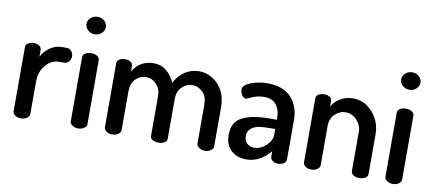

<svg xmlns="http://www.w3.org/2000/svg" viewBox="-65 -943 2688 1191"><g transform="rotate(10 1278.5 -347.5)"><path d="M55 -35V-440Q55 -455 69.5 -464.5Q84 -474 106 -474Q126 -474 140 -464.5Q154 -455 154 -440V-396Q171 -431 205.5 -455.5Q240 -480 281 -480H313Q329 -480 341 -466.5Q353 -453 353 -434Q353 -415 341 -401Q329 -387 313 -387H281Q233 -387 196.5 -346Q160 -305 160 -240V-35Q160 -22 144 -11Q128 0 106 0Q84 0 69.5 -11Q55 -22 55 -35Z M406 -648Q406 -671 424 -687Q442 -703 467 -703Q492 -703 510 -687Q528 -671 528 -648Q528 -626 510 -609.5Q492 -593 467 -593Q442 -593 424 -609.5Q406 -626 406 -648ZM415 -35V-440Q415 -455 429.5 -464.5Q444 -474 467 -474Q490 -474 505 -464.5Q520 -455 520 -440V-35Q520 -22 504.5 -11Q489 0 467 0Q445 0 430 -11Q415 -22 415 -35Z M630 -35V-440Q630 -455 644.5 -464.5Q659 -474 682 -474Q701 -474 715 -464.5Q729 -455 729 -440V-404Q772 -480 862 -480Q906 -480 940.5 -452.5Q975 -425 993 -380Q1018 -429 1058.5 -454.5Q1099 -480 1144 -480Q1215 -480 1266.5 -426.5Q1318 -373 1318 -283V-35Q1318 -22 1302 -11Q1286 0 1265 0Q1245 0 1229 -11Q1213 -22 1213 -35V-283Q1213 -332 1185 -360Q1157 -388 1120 -388Q1083 -388 1054.5 -360Q1026 -332 1026 -285V-34Q1026 -17 1010.5 -8.5Q995 0 973 0Q953 0 937 -8.5Q921 -17 921 -34V-284Q921 -329 893.5 -358Q866 -387 828 -387Q790 -387 762.5 -359Q735 -331 735 -283V-35Q735 -22 719 -11Q703 0 682 0Q660 0 645 -11Q630 -22 630 -35Z M1394 -124Q1394 -204 1454 -235.5Q1514 -267 1628 -267H1672V-285Q1672 -329 1647.5 -361Q1623 -393 1573 -393Q1530 -393 1497.5 -378Q1465 -363 1462 -363Q1445 -363 1434.5 -379.5Q1424 -396 1424 -416Q1424 -442 1472.5 -461Q1521 -480 1575 -480Q1678 -480 1727.5 -424.5Q1777 -369 1777 -286V-35Q1777 -21 1762.5 -10.5Q1748 0 1726 0Q1706 0 1692 -10.5Q1678 -21 1678 -35V-70Q1611 8 1527 8Q1469 8 1431.5 -26Q1394 -60 1394 -124ZM1500 -137Q1500 -105 1518 -88.5Q1536 -72 1565 -72Q1603 -72 1637.5 -104Q1672 -136 1672 -172V-209H1647Q1602 -209 1573.5 -205Q1545 -201 1522.5 -184Q1500 -167 1500 -137Z M1884 -35V-440Q1884 -455 1898.5 -464.5Q1913 -474 1936 -474Q1956 -474 1969.5 -464.5Q1983 -455 1983 -440V-404Q1999 -436 2034.5 -458Q2070 -480 2117 -480Q2188 -480 2239.5 -422Q2291 -364 2291 -283V-35Q2291 -19 2275.5 -9.5Q2260 0 2238 0Q2218 0 2202 -9.5Q2186 -19 2186 -35V-283Q2186 -323 2156 -355Q2126 -387 2085 -387Q2047 -387 2018 -358.5Q1989 -330 1989 -283V-35Q1989 -22 1973 -11Q1957 0 1936 0Q1914 0 1899 -11Q1884 -22 1884 -35Z M2388 -648Q2388 -671 2406 -687Q2424 -703 2449 -703Q2474 -703 2492 -687Q2510 -671 2510 -648Q2510 -626 2492 -609.5Q2474 -593 2449 -593Q2424 -593 2406 -609.5Q2388 -626 2388 -648ZM2397 -35V-440Q2397 -455 2411.5 -464.5Q2426 -474 2449 -474Q2472 -474 2487 -464.5Q2502 -455 2502 -440V-35Q2502 -22 2486.5 -11Q2471 0 2449 0Q2427 0 2412 -11Q2397 -22 2397 -35Z"/></g></svg>

Font: TerminalDosisSemiBold
Style: Bold
Weight: 600
Designer: EdgarTolentino, PabloImpallari, IginoMarini
Foundry: EdgarTolentino, PabloImpallari, IginoMarini
Version: Version 1.006